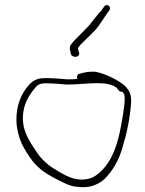

<svg xmlns="http://www.w3.org/2000/svg" viewBox="-20 -742 585 772"><path d="M46 -261C46 -222 58 -183 72 -155C89 -124 109 -92 135 -69C157 -48 182 -35 212 -19C237 -7 260 7 290 9H291C343 17 379 -3 401 -23C433 -55 459 -99 473 -151C489 -202 503 -268 507 -327C509 -362 501 -376 484 -395C467 -413 403 -449 358 -454C345 -454 330 -453 318 -450L302 -446C290 -444 288 -435 291 -425C279 -423 261 -423 251 -423C224 -425 195 -428 166 -428C124 -428 110 -417 90 -393C63 -360 46 -316 46 -261ZM72 -266C72 -317 92 -353 118 -385C131 -400 136 -407 165 -407C194 -407 221 -404 250 -402C323 -402 416 -422 452 -386V-385C457 -378 461 -373 469 -373H471L473 -372C482 -363 482 -350 481 -333C480 -320 478 -303 475 -284C459 -181 436 -75 352 -28H351C286 -2 229 -45 195 -65C169 -81 146 -103 130 -127C105 -165 72 -207 72 -266ZM263 -536 265 -525C270 -508 303 -510 298 -530L295 -540C294 -544 292 -546 295 -551C306 -568 341 -597 354 -612C374 -630 392 -661 407 -683L420 -701C430 -715 409 -730 399 -716L387 -699C367 -679 347 -647 326 -627C313 -612 274 -577 266 -563H265C260 -555 259 -546 263 -536Z"/></svg>

Font: Stray Cat
Style: LtExt
Weight: 300
Version: Version 1.0